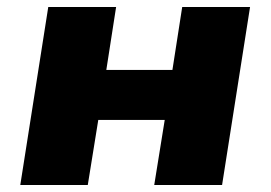

<svg xmlns="http://www.w3.org/2000/svg" viewBox="-20 -529 774 549"><path d="M38 0 118 -509H312L284 -329H473L501 -509H695L615 0H421L451 -186H261L231 0Z"/></svg>

Font: Nunito Sans 6pt Black
Style: Italic
Weight: 900
Italic angle: -9°
Version: Version 3.101;gftools[0.9.27]